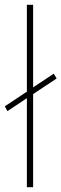

<svg xmlns="http://www.w3.org/2000/svg" viewBox="-37 -780 256 800"><path d="M75 0V-371L-6 -317L-17 -337L75 -398V-760H101V-416L187 -473L199 -453L101 -388V0Z"/></svg>

Font: Noto Sans Thai Looped ExtraCondensed Thin
Style: Regular
Weight: 100
Width: 2
Designer: Sasikarn Vongin, Ben Mitchell
Foundry: The Fontpad Ltd
Version: Version 1.001; ttfautohint (v1.8.4.7-5d5b)